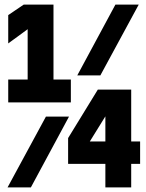

<svg xmlns="http://www.w3.org/2000/svg" viewBox="-20 -820 640 840"><path d="M587 -800 419 -490H318L485 -800ZM282 -310 115 0H13L181 -310ZM16 -372V-472H101V-776L162 -737L16 -630V-754L84 -800H214V-472H290V-372ZM554 -428V-201H593V-103H554V0H441V-103H278V-216L408 -428ZM350 -164 332 -201H441V-424H511Z"/></svg>

Font: Martian Mono Condensed SemiBold
Style: Regular
Weight: 600
Width: 3
Designer: Roman Shamin
Foundry: Evil Martians
Version: Version 1.000